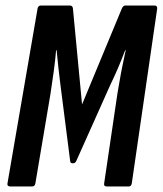

<svg xmlns="http://www.w3.org/2000/svg" viewBox="-20 -675 589 695"><path d="M18 0Q5 0 7 -11L116 -644Q118 -655 128 -655H233Q243 -655 244 -644L277 -297L421 -644Q426 -655 433 -655H539Q550 -655 549 -644L457 -11Q455 0 446 0H367Q355 0 357 -11L405 -336Q409 -358 413.5 -385Q418 -412 424 -440.5Q430 -469 435 -493H433Q421 -461 407.5 -429.5Q394 -398 379 -367L256 -92Q252 -84 245 -84H242Q235 -84 234 -92L199 -366Q195 -396 191.5 -428.5Q188 -461 185 -493H183Q180 -456 174.5 -416.5Q169 -377 163 -337L108 -11Q106 0 96 0Z"/></svg>

Font: Sofia Sans Extra Condensed
Style: Bold Italic
Weight: 700
Italic angle: -9°
Designer: Botio Nikoltchev, Ani Petrova
Foundry: lettersoup
Version: Version 4.101